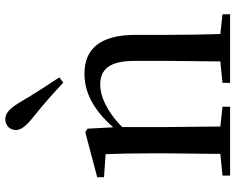

<svg xmlns="http://www.w3.org/2000/svg" viewBox="-100 -768 869 708"><g transform="rotate(-90 334.0 -414.5)"><path d="M402 -630C372 -676 341 -722 308 -779C286 -815 269 -829 247 -829C227 -829 208 -814 208 -790C208 -770 224 -751 258 -724C305 -687 344 -651 383 -615ZM460 0H635V-28L562 -36C560 -91 559 -174 559 -230V-348C559 -482 505 -537 416 -537C350 -537 286 -508 218 -431L213 -526L200 -534L34 -490V-465L119 -459C121 -410 122 -363 122 -295V-230L120 -36L40 -28V0H294V-28L221 -36L219 -230V-398C280 -458 336 -479 375 -479C431 -479 463 -446 463 -352V-230L461 -36L382 -28V0Z"/></g></svg>

Font: Noto Serif JP Medium
Style: Regular
Weight: 500
Designer: Ryoko NISHIZUKA 西塚涼子 (kana & ideographs); Frank Grießhammer (Latin, Greek & Cyrillic); Wenlong ZHANG 张文龙 (bopomofo); San
Foundry: Adobe
Version: Version 2.001;hotconv 1.1.0;makeotfexe 2.6.0